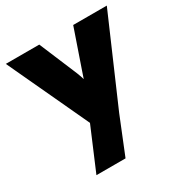

<svg xmlns="http://www.w3.org/2000/svg" viewBox="-175 -669 989 1034"><g transform="rotate(-30 319.0 -151.5)"><path d="M128 230 256 -72 258 10 5 -533H213L302 -321Q313 -296 321.5 -271.5Q330 -247 334 -225L313 -209Q317 -222 325 -245Q333 -268 343 -298L424 -533H633L402 0L309 230Z"/></g></svg>

Font: Mach ExtraBold
Style: Regular
Weight: 800
Version: Version 1.002